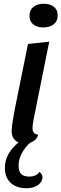

<svg xmlns="http://www.w3.org/2000/svg" viewBox="-20 -744 327 1022"><path d="M287 -662Q287 -631 265.5 -614.5Q244 -598 210 -598Q177 -598 157 -614Q137 -630 137 -660Q137 -691 158.5 -707.5Q180 -724 213 -724Q246 -724 266.5 -708Q287 -692 287 -662ZM158 -104Q153 -77 153 -62Q153 -30 183 -27Q175 4 140 16Q112 41 95.5 73Q79 105 79 137Q79 168 92.5 182Q106 196 138 196Q153 196 167.5 190Q182 184 190 171Q206 183 206 200Q206 224 182 241Q158 258 121 258Q68 258 37 229.5Q6 201 6 150Q6 109 26 74.5Q46 40 79 14Q61 7 51.5 -8.5Q42 -24 42 -47Q42 -76 61 -174L129 -510L242 -522Z"/></svg>

Font: Sansita
Style: Italic
Weight: 400
Italic angle: -11°
Designer: Pablo Cosgaya
Foundry: Omnibus-Type
Version: Version 1.006